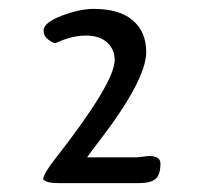

<svg xmlns="http://www.w3.org/2000/svg" viewBox="-20 -732 458 432"><path d="M288 -378 315 -381Q341 -381 341 -364Q341 -339 330 -329.5Q319 -320 293 -320H111Q83 -320 77 -329Q79 -343 106 -377Q238 -546 238 -597Q238 -621 221 -636.5Q204 -652 173 -652Q142 -652 105 -635Q99 -635 88.5 -643Q78 -651 78 -663Q78 -681 118.5 -696.5Q159 -712 191 -712Q249 -712 279 -686Q309 -660 309 -615Q309 -552 202 -413Q185 -391 176 -378Z"/></svg>

Font: Cagliostro
Style: Regular
Weight: 400
Designer: Matthew Desmond
Foundry: Matthew Desmond
Version: Version